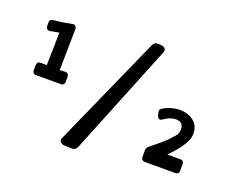

<svg xmlns="http://www.w3.org/2000/svg" viewBox="-147 -1111 1729 1449"><g transform="rotate(20 717.0 -386.5)"><path d="M1347 -108Q1361 -108 1368.5 -100Q1376 -92 1376 -79V-25Q1376 -14 1368.5 -5.5Q1361 3 1347 3H1102Q1089 3 1081 -4.5Q1073 -12 1073 -25V-82Q1073 -91 1077 -98.5Q1081 -106 1086 -111Q1175 -181 1216 -223Q1257 -265 1265 -279Q1270 -288 1272.5 -300Q1275 -312 1275 -320Q1275 -348 1260.5 -364Q1246 -380 1214 -380Q1192 -380 1168.5 -371.5Q1145 -363 1117 -343Q1107 -336 1100 -336.5Q1093 -337 1088 -341.5Q1083 -346 1080 -352Q1077 -358 1076 -362L1070 -388Q1067 -400 1072.5 -407Q1078 -414 1088 -420Q1122 -440 1154.5 -448.5Q1187 -457 1213 -457Q1285 -457 1329.5 -421.5Q1374 -386 1374 -323Q1374 -291 1360 -261.5Q1346 -232 1326 -204Q1307 -178 1286 -154.5Q1265 -131 1243 -108ZM592 67Q579 97 550 96L488 94Q468 93 456.5 79.5Q445 66 454 46L850 -842Q856 -855 866 -862.5Q876 -870 893 -869L917 -868Q935 -867 947.5 -855Q960 -843 951 -821ZM163 -694 93 -681Q79 -678 69 -686Q59 -694 59 -708V-737Q59 -763 84 -766L164 -776L175 -778L236 -789Q252 -792 259.5 -782Q267 -772 267 -761L262 -429L306 -431Q320 -432 327.5 -422.5Q335 -413 335 -402V-360Q335 -349 327.5 -340.5Q320 -332 306 -332H107Q92 -332 85 -340.5Q78 -349 78 -360V-402Q78 -413 85 -422Q92 -431 107 -431H157Z"/></g></svg>

Font: OpenDyslexic3
Style: Bold
Weight: 700
Designer: Abelardo Gonzalez
Version: Version 1.000;PS 001.001;hotconv 1.0.56